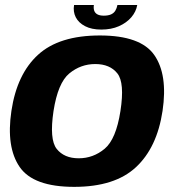

<svg xmlns="http://www.w3.org/2000/svg" viewBox="-20 -741 708 766"><path d="M276 4.5Q438 4.5 522.2 -73.8Q606.5 -152 628.5 -298.5Q650 -443.5 595.5 -521.5Q541 -599.5 378.5 -599.5Q216 -599.5 131.8 -522.5Q47.5 -445.5 25.5 -298.5Q4 -154 58.5 -74.8Q113 4.5 276 4.5ZM294 -109.5Q236 -109.5 206.2 -147Q176.5 -184.5 193.5 -298Q211 -410.5 256.5 -448Q302 -485.5 360 -485.5Q418.5 -485.5 448.2 -448.2Q478 -411 460.5 -298Q443 -185.5 397.5 -147.5Q352 -109.5 294 -109.5ZM384 -623Q424 -623 454.5 -636.5Q485 -650 504 -672.2Q523 -694.5 527.5 -721H448.5Q446 -708 440 -698.2Q434 -688.5 422.8 -683.5Q411.5 -678.5 394 -678.5Q378.5 -678.5 369 -683.5Q359.5 -688.5 356 -698Q352.5 -707.5 354.5 -721H275.5Q271 -694.5 282.2 -672.2Q293.5 -650 319.5 -636.5Q345.5 -623 384 -623Z"/></svg>

Font: Anybody Thin
Style: Bold Italic
Weight: 700
Italic angle: -10°
Version: Version 1.113;gftools[0.9.25]